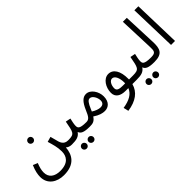

<svg xmlns="http://www.w3.org/2000/svg" viewBox="48 -1583 2691 2691"><g transform="rotate(-45 1393.5 -238.0)"><path d="M306 -398C333 -398 354 -420 354 -446C354 -473 333 -495 306 -495C279 -495 257 -473 257 -446C257 -420 279 -398 306 -398ZM37 11C37 155 152 231 293 231C509 231 576 105 585 -27C605 -8 634 5 674 5C707 5 724 -15 724 -37C724 -58 712 -74 684 -74C646 -74 594 -81 570 -160C565 -179 558 -207 537 -284L460 -262C483 -183 506 -114 506 -26C506 63 461 152 297 152C190 152 116 102 116 2C116 -43 128 -91 152 -150L83 -179C48 -100 37 -37 37 11Z M674 5C768 5 816 -7 855 -63C871 -18 910 5 1029 5C1061 5 1079 -15 1079 -37C1079 -58 1067 -74 1039 -74C898 -74 895 -107 895 -147C895 -179 908 -232 916 -268L840 -283C806 -106 807 -74 684 -74ZM914 192C941 192 962 171 962 144C962 118 941 95 914 95C887 95 865 118 865 144C865 171 887 192 914 192ZM780 192C806 192 828 171 828 144C828 118 806 95 780 95C753 95 731 118 731 144C731 171 753 192 780 192Z M1029 5C1085 5 1123 -1 1163 -62C1233 -14 1289 0 1333 0C1405 0 1467 -48 1467 -158C1467 -253 1400 -358 1313 -358C1254 -358 1204 -318 1152 -196C1114 -106 1092 -74 1039 -74ZM1209 -151C1250 -249 1275 -278 1308 -278C1356 -278 1396 -204 1396 -149C1396 -106 1375 -79 1325 -79C1291 -79 1245 -95 1198 -125C1201 -133 1205 -142 1209 -151Z M1567 230C1736 206 1839 129 1872 5H1955C1984 5 2005 -12 2005 -37C2005 -60 1991 -74 1965 -74H1884C1884 -78 1884 -82 1884 -86C1886 -245 1825 -335 1733 -335C1639 -335 1572 -227 1572 -121C1572 -35 1640 5 1738 5H1792C1759 89 1678 134 1549 154ZM1766 -74C1690 -74 1650 -85 1650 -134C1650 -196 1683 -253 1725 -253C1775 -253 1808 -184 1808 -89C1808 -84 1807 -79 1807 -74Z M1955 5C2049 5 2097 -7 2136 -63C2152 -18 2191 5 2310 5C2342 5 2360 -15 2360 -37C2360 -58 2348 -74 2320 -74C2179 -74 2176 -107 2176 -147C2176 -179 2189 -232 2197 -268L2121 -283C2087 -106 2088 -74 1965 -74ZM2195 192C2222 192 2243 171 2243 144C2243 118 2222 95 2195 95C2168 95 2146 118 2146 144C2146 171 2168 192 2195 192ZM2061 192C2087 192 2109 171 2109 144C2109 118 2087 95 2061 95C2034 95 2012 118 2012 144C2012 171 2034 192 2061 192Z M2310 5C2474 5 2499 -72 2493 -214L2473 -707H2395L2414 -205C2418 -104 2416 -74 2319 -74Z M2643 0H2722L2702 -707H2623Z"/></g></svg>

Font: Noto Sans Arabic UI SmCn
Style: Regular
Weight: 400
Width: 4
Designer: Monotype Design Team, Nadine Chahine and Nizar Qandah
Foundry: Monotype Imaging Inc.
Version: Version 2.010